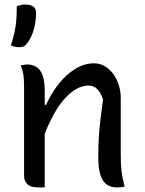

<svg xmlns="http://www.w3.org/2000/svg" viewBox="-20 -822 640 846"><path d="M529 0Q520 2 512.5 3Q505 4 496 4Q471 4 452.5 -7.5Q434 -19 423.5 -48Q413 -77 413 -129Q413 -172 415 -210.5Q417 -249 422 -290.5Q427 -332 434 -384Q424 -414 408.5 -429.5Q393 -445 370 -445Q341 -445 312 -427.5Q283 -410 256 -377Q229 -344 206 -297Q190 -267 177 -232V3Q173 3 169 3.5Q165 4 161 4H153Q136 4 123 1Q110 -2 102 -9Q94 -16 90 -25.5Q86 -35 86 -48V-442Q86 -472 83 -493Q80 -514 71 -534Q76 -535 80.5 -535.5Q85 -536 90 -537Q95 -538 99 -538Q123 -538 140.5 -527Q158 -516 167.5 -490.5Q177 -465 177 -422V-360H183Q207 -413 240 -454Q273 -495 312.5 -519Q352 -543 394 -543Q420 -543 441.5 -530.5Q463 -518 479 -496Q495 -474 503.5 -447Q512 -420 512 -392V-139Q512 -98 515.5 -67.5Q519 -37 529 0ZM91 -802Q114 -802 126.5 -793Q139 -784 139 -766Q139 -740 134 -713.5Q129 -687 119 -664.5Q109 -642 96 -627Q89 -619 82 -616.5Q75 -614 64 -614Q53 -614 45 -616Q37 -618 28 -622Q39 -656 44 -679.5Q49 -703 51.5 -729.5Q54 -756 54 -795Q64 -798 72.5 -800Q81 -802 91 -802Z"/></svg>

Font: Code D Ace
Style: Regular
Weight: 400
Version: Version 1.085; ttfautohint (v1.8.4.7-5d5b);Nerd Fonts 3.0.2